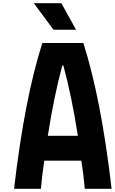

<svg xmlns="http://www.w3.org/2000/svg" viewBox="-20 -1187 722 1207"><path d="M458.3 -1000H316.4L192.7 -1166.7H365.9ZM469.4 -333.3Q431.6 -578.8 378.3 -775.4H371.7Q319 -580.7 280.6 -333.3ZM246.1 -916.7H503.9Q615.9 -566.4 681.6 0H513Q505.2 -89.8 491.5 -177.1H258.5Q244.8 -89.8 237 0H68.4Q134.1 -566.4 246.1 -916.7Z"/></svg>

Font: Monoid
Style: Bold
Weight: 700
Width: 4
Designer: Andreas Larsen (@larsenwork)
Version: Version 0.61